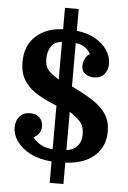

<svg xmlns="http://www.w3.org/2000/svg" viewBox="-63 -896 715 1072"><g transform="rotate(5 294.0 -360.5)"><path d="M257 130V10Q188 5 138 -20.5Q88 -46 61.5 -83.5Q35 -121 35 -162Q35 -199 56 -223.5Q77 -248 114 -248Q148 -248 167.5 -229Q187 -210 187 -181Q187 -156 174 -139.5Q161 -123 145 -115Q162 -93 189.5 -77Q217 -61 257 -59V-303Q255 -304 253 -304.5Q251 -305 249 -306Q199 -326 152.5 -352.5Q106 -379 76.5 -421.5Q47 -464 47 -530Q47 -621 104.5 -674Q162 -727 257 -731V-851H334V-729Q395 -722 438.5 -697Q482 -672 505.5 -636.5Q529 -601 529 -561Q529 -524 508.5 -501Q488 -478 451 -478Q424 -478 403 -492.5Q382 -507 382 -536Q382 -555 391.5 -575.5Q401 -596 418 -606Q392 -654 334 -660V-417Q408 -382 457 -349.5Q506 -317 530.5 -278Q555 -239 555 -184Q555 -98 496.5 -46.5Q438 5 334 10V130ZM417 -156Q417 -201 393 -227.5Q369 -254 334 -275V-60Q372 -65 394.5 -89.5Q417 -114 417 -156ZM178 -558Q178 -517 196.5 -496Q215 -475 257 -449V-660Q216 -656 197 -628.5Q178 -601 178 -558Z"/></g></svg>

Font: Domine
Style: Regular
Weight: 400
Designer: Pablo Impallari, Rodrigo Fuenzalida, Brenda Gallo
Foundry: Pablo Impallari, Rodrigo Fuenzalida, Brenda Gallo
Version: Version 2.000;September 19, 2022;FontCreator 14.0.0.2877 64-